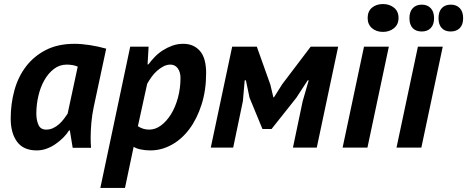

<svg xmlns="http://www.w3.org/2000/svg" viewBox="-20 -731 2314 951"><path d="M444 -200Q436 -162 432.5 -123Q429 -84 429 -49Q429 -35 429.5 -22.5Q430 -10 431 1H340L326 -85H322Q311 -67 293.5 -49.5Q276 -32 255 -17.5Q234 -3 210.5 5.5Q187 14 162 14Q96 14 64.5 -29Q33 -72 33 -144Q33 -217 51.5 -284Q70 -351 109 -402Q148 -453 207.5 -483.5Q267 -514 349 -514Q384 -514 425.5 -507.5Q467 -501 506 -490ZM209 -89Q227 -89 243 -96.5Q259 -104 272.5 -116Q286 -128 296.5 -142Q307 -156 315 -168L365 -401Q354 -406 339.5 -408.5Q325 -411 311 -411Q275 -411 247 -389.5Q219 -368 199.5 -333.5Q180 -299 170 -255.5Q160 -212 160 -168Q160 -136 170.5 -112.5Q181 -89 209 -89Z M625 -500H716L711 -412H715Q729 -431 747 -449.5Q765 -468 787 -482Q809 -496 834 -505Q859 -514 888 -514Q939 -514 970 -479Q1001 -444 1001 -369Q1001 -284 978.5 -213.5Q956 -143 918.5 -92.5Q881 -42 830.5 -14Q780 14 725 14Q699 14 676 9Q653 4 642 -4L599 200H477ZM663 -106Q688 -89 719 -89Q750 -89 778 -110Q806 -131 827.5 -166Q849 -201 861.5 -247.5Q874 -294 874 -345Q874 -374 860.5 -392.5Q847 -411 824 -411Q806 -411 789 -402Q772 -393 757 -379.5Q742 -366 730 -349Q718 -332 709 -316Z M1479 -229 1509 -333H1504L1448 -247L1325 -92H1280L1216 -247L1198 -333H1192L1183 -230L1135 0H1024L1130 -500H1252L1319 -312L1334 -249H1337L1378 -314L1519 -500H1655L1549 0H1431Z M1783 -500H1906L1800 0H1677ZM1801 -642Q1801 -675 1822.5 -693Q1844 -711 1877 -711Q1909 -711 1931.5 -693Q1954 -675 1954 -642Q1954 -610 1931.5 -591.5Q1909 -573 1877 -573Q1844 -573 1822.5 -591.5Q1801 -610 1801 -642Z M2050 -500H2173L2067 0H1944ZM2008 -641Q2008 -673 2024.5 -690.5Q2041 -708 2069 -708Q2097 -708 2113.5 -690.5Q2130 -673 2130 -641Q2130 -609 2113.5 -592Q2097 -575 2069 -575Q2040 -575 2024 -592Q2008 -609 2008 -641ZM2152 -641Q2152 -673 2168 -690.5Q2184 -708 2213 -708Q2241 -708 2257.5 -690.5Q2274 -673 2274 -641Q2274 -609 2257.5 -592Q2241 -575 2212 -575Q2184 -575 2168 -592Q2152 -609 2152 -641Z"/></svg>

Font: PT Sans
Style: Bold Italic
Weight: 700
Italic angle: -12°
Designer: A.Korolkova, O.Umpeleva, V.Yefimov
Foundry: ParaType Ltd
Version: Version 2.003W OFL